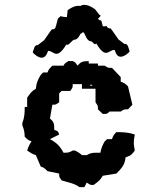

<svg xmlns="http://www.w3.org/2000/svg" viewBox="-20 -759 660 792"><path d="M515 -547C509 -562 509 -578 495 -578C494 -578 495 -577 494 -577L469 -596C447 -627 437 -643 434 -643C433 -643 433 -643 433 -641C422 -645 421 -648 421 -650V-651C421 -652 406 -649 404 -651C398 -673 398 -675 396 -675H394C392 -675 390 -676 384 -681C384 -681 397 -695 396 -695C394 -695 392 -696 390 -698L372 -721C354 -734 339 -739 328 -739C321 -739 315 -737 311 -734C308 -735 305 -735 302 -735C291 -735 277 -730 259 -717L256 -689C254 -687 236 -691 234 -691C233 -691 232 -692 231 -693C214 -677 222 -692 211 -652C209 -650 209 -648 209 -647V-646C209 -644 208 -641 197 -637C197 -639 197 -639 196 -639C193 -639 184 -624 162 -593L137 -574C136 -574 136 -573 135 -573C121 -573 121 -558 115 -543C119 -537 137 -521 152 -521C163 -521 172 -529 178 -549H180C192 -549 201 -537 213 -537C223 -537 236 -546 254 -576C255 -574 256 -574 258 -574C266 -574 279 -595 286 -595C301 -595 309 -614 313 -621L314 -620C316 -622 320 -623 322 -627C323 -625 324 -625 325 -624L326 -625C330 -618 339 -589 354 -589C362 -589 370 -569 377 -580C395 -550 407 -541 417 -541C429 -541 439 -553 451 -553H453C459 -533 467 -525 478 -525C493 -525 511 -541 515 -547ZM352 -409C353 -410 364 -410 360 -406C359 -405 348 -405 352 -409ZM262 -507C247 -497 248 -499 242 -488H196C185 -477 180 -473 176 -460H158L148 -450C136 -430 130 -417 128 -393C109 -382 105 -374 92 -356V-318H82C82 -293 81 -274 72 -251V-242C80 -223 81 -214 82 -195C93 -184 97 -180 110 -176C101 -162 97 -154 92 -138C106 -129 112 -124 128 -119L148 -72C161 -68 165 -64 176 -53L224 -43C224 -26 225 -29 234 -15C262 -6 284 -4 308 13H328L338 -6C352 3 349 4 366 4C384 -9 393 -15 404 -34L460 -43C482 -65 495 -79 498 -110C519 -117 522 -119 536 -138C534 -150 532 -160 532 -171C532 -182 534 -192 536 -204C511 -213 488 -214 460 -214C449 -203 446 -198 442 -185H422L412 -176C402 -159 398 -148 394 -129H376C361 -129 350 -127 338 -119H318C309 -128 302 -131 290 -138H280C264 -129 260 -129 242 -129C227 -157 214 -170 186 -185L224 -204C219 -219 219 -218 204 -223C203 -248 204 -255 186 -270L196 -327C213 -327 210 -328 224 -337V-374L234 -384H270C279 -398 280 -395 280 -412H318V-393H374V-337C383 -323 384 -325 384 -308L404 -289H410C421 -289 423 -290 432 -299H478C492 -308 491 -308 508 -308L526 -327L508 -403C497 -414 491 -418 478 -422V-441L442 -479C425 -479 426 -479 412 -488H384V-497H346V-507C321 -506 315 -506 300 -488C290 -503 291 -501 280 -507Z"/></svg>

Font: GNUTypewriter
Style: Standard
Weight: 400
Version: Version 001.000